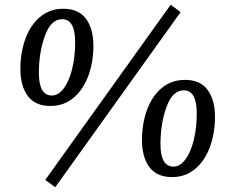

<svg xmlns="http://www.w3.org/2000/svg" viewBox="-20 -741 968 810"><path d="M66 -450Q66 -519 87 -577Q108 -635 149 -669.5Q190 -704 247 -704Q312 -704 343 -661.5Q374 -619 374 -548Q374 -480 353 -422Q332 -364 291 -329Q250 -294 193 -294Q128 -294 97 -336.5Q66 -379 66 -450ZM297 -563Q297 -660 242 -660Q195 -660 169.5 -590Q144 -520 144 -433Q144 -338 199 -338Q226 -338 248.5 -367.5Q271 -397 284 -448.5Q297 -500 297 -563ZM171 18 700 -721 742 -690 213 49ZM579 -150Q579 -219 600 -277Q621 -335 662 -369.5Q703 -404 760 -404Q825 -404 856 -361.5Q887 -319 887 -248Q887 -180 866 -122Q845 -64 804 -29Q763 6 706 6Q641 6 610 -36.5Q579 -79 579 -150ZM810 -263Q810 -360 755 -360Q708 -360 682.5 -290Q657 -220 657 -133Q657 -38 712 -38Q739 -38 761.5 -67.5Q784 -97 797 -148.5Q810 -200 810 -263Z"/></svg>

Font: Andada Pro
Style: Italic
Weight: 400
Italic angle: -7°
Designer: Carolina Giovagnoli
Foundry: Huerta Tipografica
Version: Version 3.005; ttfautohint (v1.8.4)